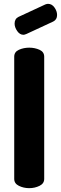

<svg xmlns="http://www.w3.org/2000/svg" viewBox="-20 -979 317 999"><path d="M132 0Q103 0 78.5 -12Q54 -24 54 -48V-684Q54 -709 78.5 -720Q103 -731 132 -731Q161 -731 185.5 -720Q210 -709 210 -684V-48Q210 -24 185.5 -12Q161 0 132 0ZM102 -798Q83 -798 69.5 -817.5Q56 -837 56 -856Q56 -881 76 -891L216 -956Q224 -959 230 -959Q250 -959 263.5 -940Q277 -921 277 -901Q277 -877 257 -867L117 -802Q113 -801 109.5 -799.5Q106 -798 102 -798Z"/></svg>

Font: Dosis ExtraBold
Style: Regular
Weight: 800
Designer: EdgarTolentino, PabloImpallari, IginoMarini
Foundry: EdgarTolentino, PabloImpallari, IginoMarini
Version: Version 3.001; ttfautohint (v1.8.2)